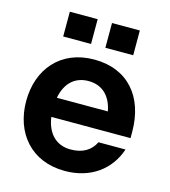

<svg xmlns="http://www.w3.org/2000/svg" viewBox="-109 -807 800 906"><g transform="rotate(15 290.5 -354.0)"><path d="M291 12C418 12 508 -57 542 -160H410C389 -117 350 -93 291 -93C219 -93 175 -141 164 -218H551V-248C551 -420 455 -532 291 -532C126 -532 30 -415 30 -260C30 -105 126 12 291 12ZM120 -599H256V-720H120ZM166 -312C179 -383 222 -427 291 -427C359 -427 402 -383 415 -312ZM326 -599H462V-720H326Z"/></g></svg>

Font: Aspekta 650
Style: Regular
Weight: 650
Designer: Ivo Dolenc
Version: Version 2.000